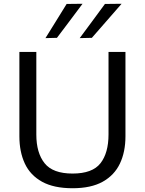

<svg xmlns="http://www.w3.org/2000/svg" viewBox="-20 -989 770 1020"><path d="M365.5 11Q266 11 203.5 -23.5Q141 -58 112 -120Q83 -182 83 -265V-713H173V-274Q173 -177 216.8 -122Q260.5 -67 365.5 -67Q471 -67 513.8 -121.8Q556.5 -176.5 556.5 -275V-713H646.5V-265Q646.5 -182 617 -120Q587.5 -58 525.5 -23.5Q463.5 11 365.5 11ZM403.5 -786.5Q437 -831.5 470.5 -877Q504 -922.5 537.5 -968L626 -969Q585.5 -922.5 546.2 -877.5Q507 -832.5 468 -788ZM221.5 -786.5Q250 -832 278 -877.5Q305.5 -922.5 334 -968L418.5 -969Q383.5 -922.5 350 -877.5Q316 -832.5 282.5 -788Z"/></svg>

Font: Heraclito
Style: Regular
Weight: 400
Designer: Kostas Bartsokas (font) & Cristiano Sobral (main changes)
Foundry: Kostas Bartsokas (font) & Cristiano Sobral (main changes)
Version: Version 1.00;July 8, 2020;FontCreator 13.0.0.2655 64-bit